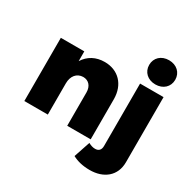

<svg xmlns="http://www.w3.org/2000/svg" viewBox="-211 -1016 1434 1431"><g transform="rotate(30 506.5 -300.5)"><path d="M844 -595C910 -595 956 -638 956 -699C956 -760 910 -803 844 -803C778 -803 732 -760 732 -699C732 -638 778 -595 844 -595ZM632 0V-345C632 -471 552 -552 436 -552C360 -552 301 -520 263 -460V-544H61V0H263V-269C263 -331 297 -374 352 -375C399 -375 430 -341 430 -287V0ZM743 -7C743 28 725 45 695 45C676 45 657 39 637 28L590 168C630 190 681 202 737 202C859 203 945 134 945 17V-544H743Z"/></g></svg>

Font: Montserrat ExtraBold
Style: Regular
Weight: 800
Designer: Julieta Ulanovsky
Foundry: Julieta Ulanovsky
Version: Version 4.000